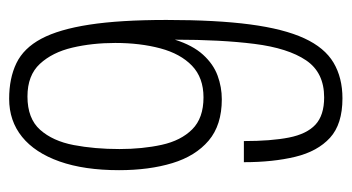

<svg xmlns="http://www.w3.org/2000/svg" viewBox="-190 -548 750 409"><g transform="rotate(-90 184.5 -343.0)"><path d="M180 12Q125 12 96 -14.5Q67 -41 55.5 -88.5Q44 -136 44 -198H89Q89 -140 96.5 -102Q104 -64 124 -45.5Q144 -27 182 -27Q235 -27 261 -65.5Q287 -104 296 -175.5Q305 -247 305 -345Q293 -307 273 -285Q253 -263 228.5 -254Q204 -245 178 -245Q123 -245 90 -273Q57 -301 42 -350.5Q27 -400 27 -464Q27 -538 45.5 -590.5Q64 -643 98 -670.5Q132 -698 179 -698Q223 -698 255 -682.5Q287 -667 307 -629.5Q327 -592 337 -527Q347 -462 347 -363Q347 -257 337.5 -185Q328 -113 308 -69.5Q288 -26 256 -7Q224 12 180 12ZM182 -284Q224 -284 249.5 -308.5Q275 -333 286.5 -376Q298 -419 298 -472Q298 -521 288 -563.5Q278 -606 253.5 -632.5Q229 -659 184 -659Q137 -659 113 -632Q89 -605 80.5 -560.5Q72 -516 72 -463Q72 -414 81 -373Q90 -332 114 -308Q138 -284 182 -284Z"/></g></svg>

Font: Archivo ExtraCondensed Thin
Style: Regular
Weight: 250
Width: 2
Designer: Hector Gatti
Foundry: Omnibus-Type
Version: Version 2.001